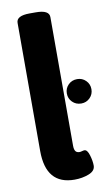

<svg xmlns="http://www.w3.org/2000/svg" viewBox="-87 -799 496 853"><g transform="rotate(-10 161.0 -373.0)"><path d="M50 -144V-722Q50 -754 110 -754H138Q198 -754 198 -722V-142Q198 -125 203.5 -117Q209 -109 222 -109Q226 -109 233 -111Q240 -113 244 -113Q257 -113 265 -86.5Q273 -60 273 -39Q273 -15 243.5 -3.5Q214 8 179 8Q50 8 50 -144ZM211 -375Q211 -398 227 -414Q243 -430 267 -430Q290 -430 306 -414Q322 -398 322 -375Q322 -352 306 -336Q290 -320 267 -320Q243 -320 227 -336Q211 -352 211 -375Z"/></g></svg>

Font: Asap Condensed
Style: Bold
Weight: 700
Designer: Pablo Cosgaya
Foundry: Omnibus-Type
Version: Version 1.010; ttfautohint (v1.8)